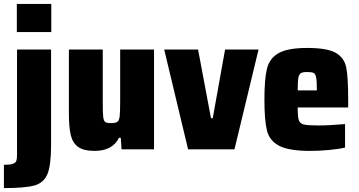

<svg xmlns="http://www.w3.org/2000/svg" viewBox="-41 -763 1834 981"><path d="M45 -599V-743H221V-599ZM46 28V-510H220V-22Q220 81 201.5 126Q183 171 135.5 184.5Q88 198 -21 198V79Q10 79 24.5 74Q39 69 42.5 59Q46 49 46 28Z M311 -183V-510H484V-239Q484 -184 486.5 -164.5Q489 -145 497 -139.5Q505 -134 527 -134Q550 -134 559 -141Q568 -148 570.5 -169.5Q573 -191 573 -247V-510H746V0H580L576 -59H567Q534 8 442 8Q386 8 358 -12.5Q330 -33 320.5 -73Q311 -113 311 -183Z M920 0 798 -510H971L1037 -159H1046L1109 -510H1280L1157 0Z M1738 -214H1480Q1480 -167 1485.5 -149.5Q1491 -132 1511 -127Q1531 -122 1585 -122Q1640 -122 1722 -129V-9Q1694 -2 1643.5 3Q1593 8 1544 8Q1435 8 1385.5 -18Q1336 -44 1323 -96Q1310 -148 1310 -254Q1310 -359 1323 -412Q1336 -465 1382.5 -491.5Q1429 -518 1529 -518Q1631 -518 1674.5 -493Q1718 -468 1728 -418.5Q1738 -369 1738 -254ZM1480 -301H1578Q1578 -347 1574.5 -366Q1571 -385 1562 -390Q1553 -395 1529 -395Q1506 -395 1496.5 -389.5Q1487 -384 1483.5 -365.5Q1480 -347 1480 -301Z"/></svg>

Font: Saira Semi Condensed ExtraBold
Style: Regular
Weight: 800
Width: 4
Designer: Hector Gatti with collaboration of the Omnibus-Type team
Foundry: Omnibus-Type
Version: Version 1.001; ttfautohint (v1.8)